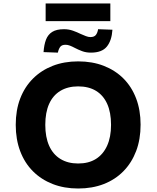

<svg xmlns="http://www.w3.org/2000/svg" viewBox="-20 -1067 895 1098"><path d="M427 11Q347 11 281.5 -14.5Q216 -40 168.5 -87.5Q121 -135 95.5 -202.5Q70 -270 70 -353Q70 -437 95.5 -503.5Q121 -570 168.5 -617.5Q216 -665 281.5 -690.5Q347 -716 427 -716Q508 -716 573.5 -690.5Q639 -665 686 -618Q733 -571 758.5 -504Q784 -437 784 -354Q784 -270 758.5 -203Q733 -136 686 -88Q639 -40 573.5 -14.5Q508 11 427 11ZM427 -132Q487 -132 528.5 -158Q570 -184 592.5 -233.5Q615 -283 615 -353Q615 -424 593 -473Q571 -522 529 -547.5Q487 -573 427 -573Q368 -573 325.5 -547.5Q283 -522 261 -473Q239 -424 239 -353Q239 -283 261 -233.5Q283 -184 325.5 -158Q368 -132 427 -132ZM241 -946V-1047H611V-946ZM500 -766Q472 -766 449.5 -774.5Q427 -783 408 -793Q393 -801 380 -806Q367 -811 355 -811Q333 -811 324 -798.5Q315 -786 311 -766L229 -769Q232 -811 243 -840Q254 -869 278.5 -884.5Q303 -900 346 -900Q373 -900 397 -891.5Q421 -883 441 -873Q457 -866 471 -860.5Q485 -855 497 -855Q519 -855 528.5 -867.5Q538 -880 541 -900L623 -897Q619 -835 591 -800.5Q563 -766 500 -766Z"/></svg>

Font: Nunito Sans 6pt ExtraBold
Style: Regular
Weight: 800
Version: Version 3.101;gftools[0.9.27]